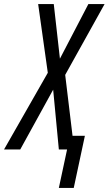

<svg xmlns="http://www.w3.org/2000/svg" viewBox="-79 -734 534 943"><path d="M210 189 250.5 0H210L182.1 -293.5L20.5 0H-59.1L155.8 -376.5L108.4 -713.9H185.1L215.3 -445.8L355 -713.9H434.6L241.2 -366.2L277.3 -66.9H337.9L283.2 189Z"/></svg>

Font: Open Sans Condensed
Style: Italic
Weight: 400
Width: 3
Italic angle: -12°
Designer: Monotype Design Team
Foundry: Monotype Imaging Inc.
Version: Version 3.000